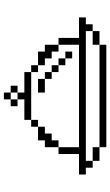

<svg xmlns="http://www.w3.org/2000/svg" viewBox="194 -770 576 1004"><g transform="rotate(-90 482.0 -268.0)"><path d="M214.3 -35.7V-71.4H142.9V-35.7ZM214.3 -35.7V0H750V-35.7ZM821.4 -71.4H750V-35.7H821.4ZM142.9 -71.4V-107.1H821.4V-71.4H857.1V-107.1H892.9V-142.9H785.7V-250H750V-142.9H214.3V-250H178.6V-142.9H71.4V-107.1H107.1V-71.4ZM214.3 -321.4V-250H250V-285.7H285.7V-321.4H321.4V-357.1H250V-321.4ZM321.4 -392.9V-357.1H357.1V-392.9ZM357.1 -428.6V-392.9H607.1V-428.6H500V-464.3H464.3V-428.6ZM607.1 -392.9V-357.1H642.9V-392.9ZM642.9 -357.1V-321.4H678.6V-285.7H714.3V-250H750V-321.4H714.3V-357.1ZM464.3 -464.3V-500H428.6V-464.3ZM464.3 -535.7V-500H500V-535.7ZM500 -500V-464.3H535.7V-500ZM500 -357.1V-321.4H571.4V-357.1ZM571.4 -321.4V-285.7H607.1V-321.4ZM607.1 -285.7V-250H642.9V-285.7ZM642.9 -250V-214.3H678.6V-250ZM678.6 -214.3V-178.6H714.3V-214.3Z"/></g></svg>

Font: Gossip Icons Med Pixel
Style: Regular
Weight: 500
Designer: Deborah Khodanovich
Version: Version 1.001;Glyphs 3.3.1 (3343)